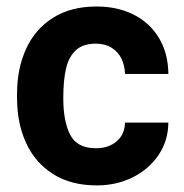

<svg xmlns="http://www.w3.org/2000/svg" viewBox="-20 -558 562 588"><path d="M362.8 -182.6H495.6Q495.1 -127.4 465.8 -83.7Q436.5 -40 386.7 -15.1Q336.9 9.8 276.4 9.8Q197.3 9.8 142.3 -25.1Q87.4 -60.1 59.8 -120.4Q32.2 -180.7 32.2 -257.3V-271Q32.2 -347.2 59.6 -407.7Q86.9 -468.3 141.8 -503.2Q196.8 -538.1 275.9 -538.1Q340.3 -538.1 389.9 -512.9Q439.5 -487.8 467.3 -440.9Q495.1 -394 495.6 -331.5H362.8Q362.3 -357.4 351.8 -378.7Q341.3 -399.9 321.3 -412.1Q301.3 -424.3 273.4 -424.3Q233.9 -424.3 212.2 -404.1Q190.4 -383.8 182.1 -347.7Q173.8 -311.5 173.8 -257.3Q173.8 -186 195.1 -145Q216.3 -104 273.9 -104Q313 -104 337.6 -125.5Q362.3 -147 362.8 -182.6Z"/></svg>

Font: Mardoto
Style: Bold
Weight: 700
Designer: Christian Robertson, Vahan Hovhannisyan
Foundry: Google
Version: Version 1.000